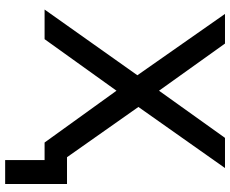

<svg xmlns="http://www.w3.org/2000/svg" viewBox="-94 -646 893 745"><g transform="rotate(90 352.5 -273.5)"><path d="M590 -87H694V153H601V0H533L332 -279L132 0H17L272 -360L34 -700H149L332 -444L515 -700H632L395 -364Z"/></g></svg>

Font: Montserrat
Style: Regular
Weight: 500
Designer: Julieta Ulanovsky
Foundry: Julieta Ulanovsky
Version: Version 7.200;PS 007.200;hotconv 1.0.88;makeotf.lib2.5.64775